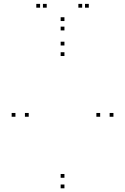

<svg xmlns="http://www.w3.org/2000/svg" viewBox="-20 -972 660 1013"><path d="M578.5 -356V-376H558.5V-356ZM320 -732V-752H300V-732ZM61.5 -356V-376H41.5V-356ZM320 21.5V1.5H300V21.5ZM131.5 -356V-376H111.5V-356ZM320 -676.5V-696.5H300V-676.5ZM508.5 -356V-376H488.5V-356ZM320 -34V-54H300V-34ZM448.5 -931.5V-951.5H428.5V-931.5ZM413.5 -931.5V-951.5H393.5V-931.5ZM320 -861V-881H300V-861ZM226.5 -931.5V-951.5H206.5V-931.5ZM191.5 -931.5V-951.5H171.5V-931.5ZM320 -811.5V-831.5H300V-811.5Z"/></svg>

Font: Monaspace Xenon Dots Var
Style: Regular
Weight: 400
Designer: Riley Cran and the Lettermatic Team
Version: Version 1.100 (Monaspace Xenon Dots)